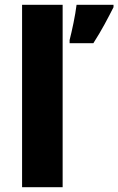

<svg xmlns="http://www.w3.org/2000/svg" viewBox="-20 -780 493 800"><path d="M241 0V-760H72V0ZM453 -750V-760H299C294 -717 280 -652 270 -613V-600H369C405 -656 429 -703 453 -750Z"/></svg>

Font: Noto Sans Arabic UI XBd
Style: Regular
Weight: 800
Designer: Monotype Design Team, Nadine Chahine and Nizar Qandah
Foundry: Monotype Imaging Inc.
Version: Version 2.010